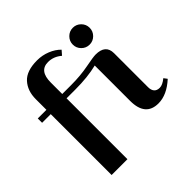

<svg xmlns="http://www.w3.org/2000/svg" viewBox="-222 -960 1287 1287"><g transform="rotate(-45 421.5 -316.5)"><path d="M271 132H121V-445H39V-486H121V-587Q121 -666 166 -715.5Q211 -765 311 -765Q360 -765 404.5 -747Q449 -729 478 -699L451 -668Q408 -705 355 -705Q271 -705 271 -595V-486H354Q444 -486 518.5 -500.5Q593 -515 616 -515Q710 -515 710 -434V-111Q710 -84 723 -68.5Q736 -53 763 -53Q790 -53 825 -82L843 -58Q763 15 683 15Q560 15 560 -132V-467Q472 -445 354 -445H271ZM578.5 -613.5Q555 -637 555 -670Q555 -703 578.5 -726.5Q602 -750 635 -750Q668 -750 691.5 -726.5Q715 -703 715 -670Q715 -637 691.5 -613.5Q668 -590 635 -590Q602 -590 578.5 -613.5Z"/></g></svg>

Font: Croissant One
Style: Regular
Weight: 400
Designer: Eduardo Rodriguez Tunni
Foundry: Eduardo Rodriguez Tunni
Version: Version 1.001